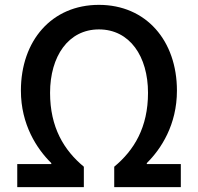

<svg xmlns="http://www.w3.org/2000/svg" viewBox="-20 -770 815 790"><path d="M51 0H325V-84C243 -152 186 -246 186 -388C186 -538 261 -649 387 -649C514 -649 589 -538 589 -388C589 -246 532 -152 450 -84V0H724V-95H584V-99C643 -157 708 -257 708 -397C708 -603 581 -750 387 -750C193 -750 66 -603 66 -397C66 -257 132 -157 191 -99V-95H51Z"/></svg>

Font: DAIFUKU Sans JP Medium
Style: Regular
Weight: 500
Designer: Original font ‘Source Han Sans JP’ : Ryoko NISHIZUKA  (kana, bopomofo & ideographs); Paul D. Hunt (Latin, Greek & Cyrill
Foundry: Daifuku
Version: Version 1.000